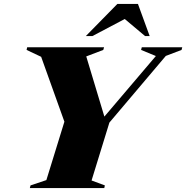

<svg xmlns="http://www.w3.org/2000/svg" viewBox="-20 -955 946 975"><path d="M771.5 -670.5 696.5 -701.5 700 -715H905.5L902 -701.5L822 -671L535.5 -332.5L445 -38.5L512.5 -13.5L509.5 0H131.5L135 -13.5L215.5 -40.5L307 -337L189 -666.5L115 -701.5L118 -715H508.5L504.5 -701.5L418 -668.5L510 -363ZM416 -772 576 -935H680.5L740 -772H716.5L613.5 -858.5L449.5 -772Z"/></svg>

Font: Newsreader Display ExtraBold
Style: Italic
Weight: 800
Italic angle: -17°
Designer: Hugues Gentile
Foundry: Production Type
Version: Version 1.001